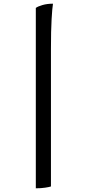

<svg xmlns="http://www.w3.org/2000/svg" viewBox="-20 -820 469 1040"><path d="M174 200V-777Q184 -785 209.5 -792.5Q235 -800 267 -800Q263 -777 259.5 -716Q256 -655 256 -556V190Q248 193 225 196.5Q202 200 174 200Z"/></svg>

Font: Texturina 12pt SemiBold
Style: Regular
Weight: 600
Designer: Guillermo Torres Carreño
Foundry: Omnibus-Type
Version: Version 1.002